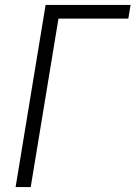

<svg xmlns="http://www.w3.org/2000/svg" viewBox="-20 -755 547 775"><path d="M43 0 164 -735H507L498 -680H216L104 0Z"/></svg>

Font: Iosevka Term Curly Lt Obl
Style: Regular
Weight: 300
Italic angle: -9°
Designer: Belleve Invis
Foundry: Belleve Invis
Version: Version 32.3.0